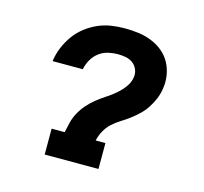

<svg xmlns="http://www.w3.org/2000/svg" viewBox="-84 -631 768 724"><g transform="rotate(15 300.0 -269.0)"><path d="M149 0V-101H200Q204 -121 209 -141Q214 -161 224.5 -180Q235 -199 249.5 -215.5Q264 -232 281 -245.5Q298 -259 316.5 -271Q335 -283 351.5 -297Q368 -311 381.5 -329Q395 -347 398 -367Q401 -383 395 -398Q389 -413 377 -422Q365 -431 349.5 -434Q334 -437 318 -437Q299 -437 280 -432.5Q261 -428 245 -416Q229 -404 219 -386.5Q209 -369 205 -350Q205 -349 205 -349Q205 -349 205 -348H87Q87 -349 87 -349.5Q87 -350 87 -351Q91 -378 101.5 -403Q112 -428 128 -450.5Q144 -473 166.5 -490.5Q189 -508 214 -519Q239 -530 265.5 -534Q292 -538 318 -538Q345 -538 372 -534.5Q399 -531 423.5 -521Q448 -511 467.5 -495Q487 -479 499.5 -456Q512 -433 516 -406Q520 -379 515 -352Q512 -333 504 -314Q496 -295 485 -278Q474 -261 459 -246.5Q444 -232 427.5 -219.5Q411 -207 393 -196Q375 -185 360 -171Q345 -157 335 -138.5Q325 -120 321 -101H359V0Z"/></g></svg>

Font: Iosevka Curly Slab ExObl
Style: Bold
Weight: 700
Width: 7
Italic angle: -9°
Monospace: yes
Designer: Belleve Invis
Foundry: Belleve Invis
Version: Version 11.0.0; ttfautohint (v1.8.3)